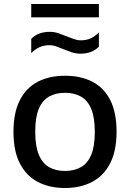

<svg xmlns="http://www.w3.org/2000/svg" viewBox="-20 -932 652 962"><path d="M306 10Q227.5 10 169.5 -20.5Q111.5 -51 79.5 -113.2Q47.5 -175.5 47.5 -271.5Q47.5 -367 79 -429.2Q110.5 -491.5 168.5 -522Q226.5 -552.5 306 -552.5Q385.5 -552.5 443.5 -522.2Q501.5 -492 532.8 -429.8Q564 -367.5 564 -272Q564 -176.5 532 -114Q500 -51.5 441.8 -20.8Q383.5 10 306 10ZM306 -75.5Q352 -75.5 385.5 -94.5Q419 -113.5 437 -156.2Q455 -199 455 -271Q455 -343.5 437 -386.5Q419 -429.5 385.5 -448.2Q352 -467 306 -467Q259.5 -467 226 -448.2Q192.5 -429.5 174.5 -387Q156.5 -344.5 156.5 -272.5Q156.5 -200 174.5 -156.8Q192.5 -113.5 226 -94.5Q259.5 -75.5 306 -75.5ZM383 -663Q360 -663 338.8 -670.2Q317.5 -677.5 298 -685.5Q280 -693 262.5 -699.2Q245 -705.5 227 -705.5Q200.5 -705.5 179 -696Q157.5 -686.5 136.5 -666V-737.5Q171.5 -772.5 229 -772.5Q252.5 -772.5 273.5 -765.2Q294.5 -758 314 -750Q332.5 -742.5 350 -736.2Q367.5 -730 385 -730Q412 -730 433.5 -739.5Q455 -749 475.5 -769.5V-698Q440.5 -663 383 -663ZM136.5 -845V-912H475.5V-845Z"/></svg>

Font: Encode Sans SemiExpanded Medium
Style: Regular
Weight: 500
Width: 6
Designer: Multiple Designers
Foundry: Impallari Type
Version: Version 3.002